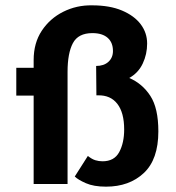

<svg xmlns="http://www.w3.org/2000/svg" viewBox="-20 -689 659 719"><path d="M106 -464Q106 -528 136.5 -574Q167 -620 217 -645Q267 -670 325 -669Q391 -669 437 -649.5Q483 -630 507 -598Q531 -566 531 -526Q531 -486 514.5 -451Q498 -416 464 -397Q513 -376 543 -330Q573 -284 573 -197Q573 -92 518.5 -41Q464 10 377 10Q331 10 301.5 -3Q272 -16 260 -28L309 -105Q324 -93 337 -89Q350 -85 364 -85Q408 -85 426.5 -119.5Q445 -154 445 -204Q445 -267 419.5 -300Q394 -333 347 -332H341L340 -442Q369 -442 386 -457.5Q403 -473 403 -498Q403 -530 383 -547.5Q363 -565 326 -565Q273 -565 253 -527.5Q233 -490 233 -420V0H106V-331H41V-435H106Z"/></svg>

Font: Reem Kufi Fun SemiBold
Style: Regular
Weight: 600
Designer: Khaled Hosny
Version: Version 1.005